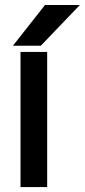

<svg xmlns="http://www.w3.org/2000/svg" viewBox="-20 -737 343 777"><path d="M303.2 -716.8 145 -551.8H32.2L162.1 -716.8ZM170.9 -526.9V20H63V-526.9Z"/></svg>

Font: D-DIN-PRO SemiBold
Style: Bold
Weight: 600
Designer: datto
Foundry: CyberFei
Version: Version 1.000;hotconv 1.0.109;makeotfexe 2.5.65596